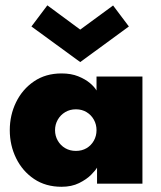

<svg xmlns="http://www.w3.org/2000/svg" viewBox="-20 -704 617 736"><path d="M352 0V-61.5Q347 -52 329.5 -34.2Q312 -16.5 283.2 -2.2Q254.5 12 216 12Q155 12 110.5 -18Q66 -48 41.8 -97.5Q17.5 -147 17.5 -205Q17.5 -263 41.8 -312.5Q66 -362 110.5 -392.2Q155 -422.5 216 -422.5Q252.5 -422.5 279.8 -411.5Q307 -400.5 324.8 -385.5Q342.5 -370.5 350 -357V-410.5H526V0ZM191 -205Q191 -183 201.5 -164.8Q212 -146.5 230 -136Q248 -125.5 271 -125.5Q294 -125.5 311.8 -136Q329.5 -146.5 339.8 -164.8Q350 -183 350 -205Q350 -227 339.8 -245.2Q329.5 -263.5 311.8 -274.2Q294 -285 271 -285Q248 -285 230 -274.2Q212 -263.5 201.5 -245.2Q191 -227 191 -205ZM287.5 -466 100.5 -602.5 161.5 -683.5 287.5 -590.5 413.5 -683 474 -602.5Z"/></svg>

Font: League Spartan Thin ExtraBold
Style: Regular
Weight: 800
Version: Version 2.002